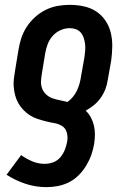

<svg xmlns="http://www.w3.org/2000/svg" viewBox="-20 -548 540 791"><path d="M171 223Q126 223 84.5 209Q43 195 7 172L67 91Q88 106 112.5 116.5Q137 127 164 127Q182 127 199.5 120.5Q217 114 229 99.5Q241 85 247.5 68Q254 51 257 34Q260 15 255 -2.5Q250 -20 235.5 -29Q221 -38 203 -41Q185 -44 167.5 -48.5Q150 -53 133.5 -58.5Q117 -64 102.5 -73.5Q88 -83 76 -95.5Q64 -108 55.5 -123Q47 -138 42.5 -155Q38 -172 36.5 -190Q35 -208 37.5 -226.5Q40 -245 43 -263L56 -342Q60 -367 68 -391.5Q76 -416 90.5 -438Q105 -460 125 -478Q145 -496 168.5 -507.5Q192 -519 217 -523.5Q242 -528 267 -528Q297 -528 325 -522Q353 -516 376 -501Q399 -486 414.5 -463Q430 -440 436.5 -412.5Q443 -385 442.5 -356Q442 -327 438 -298L424 -219Q421 -199 414 -180.5Q407 -162 395 -145Q383 -128 367 -115Q351 -102 333 -92Q346 -80 354.5 -64Q363 -48 367 -30.5Q371 -13 371 6Q371 25 368 44Q364 68 356 90.5Q348 113 335 134.5Q322 156 304 174Q286 192 264 203Q242 214 218 218.5Q194 223 171 223ZM258 -128Q271 -137 281 -149.5Q291 -162 297.5 -176Q304 -190 308 -205Q312 -220 314 -234L328 -313Q330 -327 331 -340.5Q332 -354 330.5 -366.5Q329 -379 325 -391.5Q321 -404 313 -413.5Q305 -423 293 -427.5Q281 -432 267 -432Q248 -432 229 -423.5Q210 -415 196.5 -399.5Q183 -384 176 -365Q169 -346 166 -327L153 -248Q150 -231 149 -214.5Q148 -198 153.5 -183.5Q159 -169 170.5 -158.5Q182 -148 196.5 -143Q211 -138 227 -135Q243 -132 258 -128Z"/></svg>

Font: Iosevka Gothic
Style: Bold Italic
Weight: 700
Italic angle: -9°
Monospace: yes
Designer: Belleve Invis
Foundry: Belleve Invis
Version: Version 15.5.1; ttfautohint (v1.8.4)